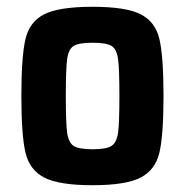

<svg xmlns="http://www.w3.org/2000/svg" viewBox="-20 -538 546 566"><path d="M43 -255Q43 -371 55 -422.5Q67 -474 110.5 -496Q154 -518 253 -518Q351 -518 394.5 -496Q438 -474 450 -422.5Q462 -371 462 -255Q462 -140 450 -88.5Q438 -37 394.5 -14.5Q351 8 253 8Q154 8 110.5 -14.5Q67 -37 55 -88.5Q43 -140 43 -255ZM332 -255Q332 -335 328 -364Q324 -393 309 -402.5Q294 -412 253 -412Q212 -412 197 -402.5Q182 -393 178 -364Q174 -335 174 -255Q174 -175 178 -146.5Q182 -118 197 -108Q212 -98 253 -98Q294 -98 309 -108Q324 -118 328 -146.5Q332 -175 332 -255Z"/></svg>

Font: Saira Semi Condensed SemiBold
Style: Regular
Weight: 600
Width: 4
Designer: Hector Gatti with collaboration of the Omnibus-Type team
Foundry: Omnibus-Type
Version: Version 1.001; ttfautohint (v1.8)